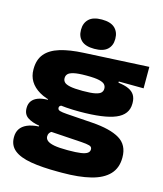

<svg xmlns="http://www.w3.org/2000/svg" viewBox="-130 -800 929 1093"><g transform="rotate(15 334.5 -253.0)"><path d="M345.5 -164.5Q177 -164.5 103.8 -208Q30.5 -251.5 30.5 -328.5V-331Q30.5 -387 59.2 -421.2Q88 -455.5 144.2 -472.8Q200.5 -490 283 -494L664 -513.5V-387L517.5 -388V-381Q555 -376.5 578.8 -365.5Q602.5 -354.5 613.8 -335.8Q625 -317 625 -290V-285.5Q625 -221.5 557.2 -193Q489.5 -164.5 345.5 -164.5ZM333.5 65H341.5Q387.5 65 414.5 61Q441.5 57 453 48.5Q464.5 40 464.5 27V25.5Q464.5 11 448.2 6.5Q432 2 401.5 0L192 -13.5L244 -20Q233 -18 224 -13.2Q215 -8.5 209.8 -0.8Q204.5 7 204.5 18.5V19.5Q204.5 34 217.2 44.2Q230 54.5 258.2 59.8Q286.5 65 333.5 65ZM317 197.5Q221 197.5 155.5 186.2Q90 175 56.5 147.8Q23 120.5 23 73.5V71.5Q23 43.5 36 23.5Q49 3.5 76 -8.5Q103 -20.5 144.5 -23V-28Q102 -34.5 75.8 -52Q49.5 -69.5 49.5 -106V-107Q49.5 -132 61.8 -148.5Q74 -165 97.5 -173.8Q121 -182.5 154.5 -183V-204.5L308 -172L254.5 -172.5Q239 -172.5 232 -168Q225 -163.5 225 -155.5V-154.5Q225 -143 238 -139Q251 -135 279 -133L431 -122.5Q539.5 -115 594.5 -82Q649.5 -49 649.5 24V26Q649.5 86.5 613.8 124.5Q578 162.5 508.8 180Q439.5 197.5 339.5 197.5ZM332 -283Q382 -283 406.8 -288.5Q431.5 -294 440 -303.8Q448.5 -313.5 448.5 -325.5V-328.5Q448.5 -341 440.2 -351Q432 -361 407.5 -367Q383 -373 334 -373H330.5Q281.5 -373 256.5 -367Q231.5 -361 223 -351Q214.5 -341 214.5 -328.5V-325.5Q214.5 -313.5 223.2 -303.8Q232 -294 257.2 -288.5Q282.5 -283 332 -283ZM334 -531.5Q282.5 -531.5 258 -554.2Q233.5 -577 233.5 -615V-618.5Q233.5 -657 258 -680.5Q282.5 -704 334 -704Q386 -704 410.8 -680.5Q435.5 -657 435.5 -618.5V-615Q435.5 -577 410.8 -554.2Q386 -531.5 334 -531.5Z"/></g></svg>

Font: Anek Latin Expanded ExtraBold
Style: Regular
Weight: 800
Width: 7
Designer: Yesha Goshar
Foundry: Ek Type
Version: Version 1.003